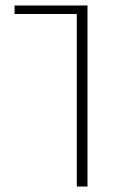

<svg xmlns="http://www.w3.org/2000/svg" viewBox="-20 -680 466 700"><path d="M260 -629H33V-660H299V0H260Z"/></svg>

Font: Cairo ExtraLight
Style: Regular
Weight: 250
Designer: Mohamed Gaber, the designers of Titillium
Foundry: Kief Type Foundry
Version: Version 2.009; ttfautohint (v1.5.33-1714) -l 8 -r 50 -G 200 